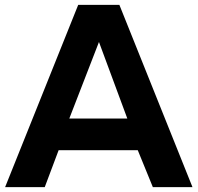

<svg xmlns="http://www.w3.org/2000/svg" viewBox="-20 -770 814 790"><path d="M546.9 -151.9H221.2L164.1 0H1L301.8 -750H471.2L772 0H608.9ZM503.9 -282.2 387.2 -597.2 265.1 -282.2Z"/></svg>

Font: Oakes Grotesk
Style: Bold
Weight: 700
Designer: Samuel Oakes
Foundry: Samuel Oakes
Version: Version 1.0 | wf-rip DC20170320